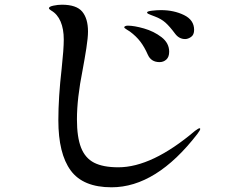

<svg xmlns="http://www.w3.org/2000/svg" viewBox="-20 -774 1040 816"><path d="M228 -263Q228 -360 242 -482Q251 -565 251 -606Q251 -651 237.5 -682.5Q224 -714 198 -729Q197 -730 192.5 -733Q188 -736 188 -739Q188 -746 207 -750Q226 -754 243 -754Q305 -754 329.5 -724.5Q354 -695 354 -640Q354 -614 347 -569Q340 -524 331 -476Q307 -356 307 -267Q307 -191 324.5 -146.5Q342 -102 380 -82.5Q418 -63 483 -63Q626 -63 809 -218Q824 -229 828 -229Q831 -229 831 -226Q831 -221 819 -205Q644 22 454 22Q333 22 280.5 -49.5Q228 -121 228 -263ZM724 -631Q701 -662 683 -678Q665 -694 638 -704Q628 -708 621 -710.5Q614 -713 609.5 -715.5Q605 -718 605 -721Q605 -726 625.5 -728.5Q646 -731 664 -731Q719 -731 762 -710Q805 -689 805 -647Q805 -626 792 -617Q779 -608 767 -608Q741 -608 724 -631ZM608 -542Q594 -574 576.5 -597Q559 -620 532 -640Q526 -644 517 -649.5Q508 -655 508 -658Q508 -661 512.5 -663Q517 -665 523 -665Q550 -665 592 -653Q634 -641 666.5 -616Q699 -591 699 -554Q699 -532 687 -521Q675 -510 658 -510Q622 -510 608 -542Z"/></svg>

Font: Shippori Mincho B1 SemiBold
Style: Regular
Weight: 600
Designer: FONTDASU
Foundry: FONTDASU / Google Inc. / but / Adobe
Version: Version 3.110; ttfautohint (v1.8.3)